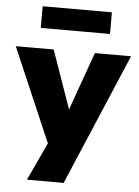

<svg xmlns="http://www.w3.org/2000/svg" viewBox="-78 -763 715 989"><g transform="rotate(5 280.0 -268.5)"><path d="M99 180 209 -55V28L-18 -500H178L290 -181H277L391 -500H578L289 180ZM102 -605V-717H460V-605Z"/></g></svg>

Font: Nunito Sans 9pt Black
Style: Regular
Weight: 900
Version: Version 3.101;gftools[0.9.27]